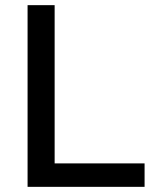

<svg xmlns="http://www.w3.org/2000/svg" viewBox="-20 -725 602 745"><path d="M87 0V-705H192V-91H541V0Z"/></svg>

Font: Nunito Sans 11pt SemiBold
Style: Regular
Weight: 600
Version: Version 3.101;gftools[0.9.27]